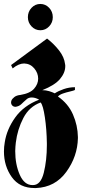

<svg xmlns="http://www.w3.org/2000/svg" viewBox="-25 -723 431 971"><path d="M31 -394 213 -528Q248 -501 274 -467.5Q300 -434 304 -399Q305 -396 305 -393V-388Q305 -355 278.5 -323.5Q252 -292 189 -267Q207 -267 223.5 -262Q240 -257 252 -251Q270 -263 297.5 -272.5Q325 -282 354 -282V-268Q348 -265 341.5 -263.5Q335 -262 328 -260Q310 -256 293 -250Q276 -244 268 -235Q320 -199 344 -144Q368 -89 369 -30V-24Q367 68 310.5 146Q254 224 157 228H150Q74 228 34.5 172.5Q-5 117 -5 43Q-5 31 -4 19.5Q-3 8 -1 -3Q9 -69 52 -129Q95 -189 173 -219Q162 -225 153 -227.5Q144 -230 136 -230Q121 -230 111.5 -222.5Q102 -215 94 -207Q88 -201 82.5 -196Q77 -191 71 -188Q68 -187 65 -185.5Q62 -184 59 -184Q57 -183 56 -183H53Q43 -183 37 -189.5Q31 -196 31 -205Q31 -207 31.5 -209.5Q32 -212 33 -215Q37 -224 48 -232.5Q59 -241 79 -243Q127 -251 147.5 -274.5Q168 -298 168 -325Q168 -354 148 -377.5Q128 -401 97 -402Q84 -402 69.5 -396Q55 -390 39 -377ZM181 -205Q123 -184 93 -126Q63 -68 55 -2Q54 8 53 19Q52 30 52 41Q52 109 75 161Q98 213 139 213H142Q181 213 196.5 150.5Q212 88 212 11V1Q211 -69 202 -129.5Q193 -190 181 -204ZM116 -636Q116 -664 134.5 -683.5Q153 -703 179 -703Q205 -703 223.5 -683.5Q242 -664 242 -636Q242 -609 223.5 -589.5Q205 -570 179 -570Q153 -570 134.5 -589.5Q116 -609 116 -636Z"/></svg>

Font: Fette UNZ Fraktur
Style: Regular
Weight: 900
Foundry: UNZ1 Extensions by Catfonts.de
Version: Version 0.000 2012 initial release